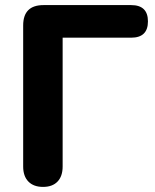

<svg xmlns="http://www.w3.org/2000/svg" viewBox="-20 -725 609 754"><path d="M71 -71V-625Q71 -705 151 -705H495Q561 -705 561 -641Q561 -577 495 -577H226V-71Q226 -33 206 -12Q186 9 149 9Q112 9 91.5 -12Q71 -33 71 -71Z"/></svg>

Font: Nunito ExtraBold
Style: Regular
Weight: 800
Designer: Vernon Adams
Foundry: Vernon Adams
Version: Version 3.602